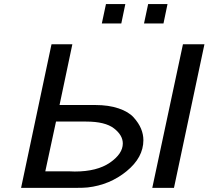

<svg xmlns="http://www.w3.org/2000/svg" viewBox="-20 -909 1009 929"><path d="M82 0 229 -693.8 230 -694.8H330.1L268.1 -400.9H440.9Q505.9 -400.9 554 -384.5Q602.1 -368.2 626.5 -341.1Q650.9 -314 662.4 -286.4Q673.8 -258.8 673.8 -231Q673.8 -147 592.5 -80.6Q511.2 -14.2 403.8 -2Q384.8 0 347.2 0ZM199.2 -80.1H312Q316.9 -80.1 326.9 -79.6Q336.9 -79.1 341.8 -79.1Q449.7 -79.1 512 -122.1Q574.2 -165 574.2 -214.8Q574.2 -254.9 531.5 -287.8Q488.8 -320.8 397 -320.8H251ZM472.7 -795.4 492.7 -889.2H586.4L566.9 -795.4ZM676.8 -795.4 696.8 -889.2H790.5L771 -795.4ZM716.8 0 865.2 -694.8H969.2L821.8 0Z"/></svg>

Font: CMU Bright
Style: SemiBoldOblique
Weight: 600
Italic angle: -12°
Version: Version 0.7.0